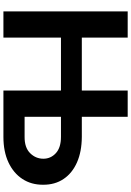

<svg xmlns="http://www.w3.org/2000/svg" viewBox="158 -926 768 1124"><g transform="rotate(90 542.0 -364.0)"><path d="M46.9 0V-727.5H200.2V-459H509.8V-727.5H663.6V-459H781.2Q867.7 -458.5 930.7 -430.7Q993.7 -402.8 1027.8 -352.1Q1062 -301.3 1061.5 -232.4Q1062 -163.6 1027.8 -111.3Q993.7 -59.1 930.7 -29.5Q867.7 0 781.2 0H509.8V-336.9H200.2V0ZM781.2 -124Q843.8 -123.5 876.5 -156.2Q909.2 -189 909.2 -233.9Q909.2 -277.3 876.5 -307.1Q843.8 -336.9 781.2 -336.9H663.6V-124Z"/></g></svg>

Font: Inter Tight
Style: Bold
Weight: 700
Designer: Rasmus Andersson
Foundry: rsms
Version: Version 3.004; ttfautohint (v1.8.4.7-5d5b)